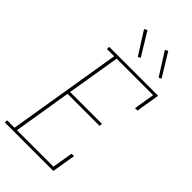

<svg xmlns="http://www.w3.org/2000/svg" viewBox="-319 -1035 1109 1109"><g transform="rotate(45 235.5 -480.0)"><path d="M-29 0V-18H32L147 -717H88V-735H488L464 -590H444L465 -717H167L113 -391H374L371 -373H110L52 -18H350L371 -145H391L367 0ZM416 -811 328 -950 346 -960 432 -819ZM246 -811 158 -950 176 -960 262 -819Z"/></g></svg>

Font: Iosevka Curly Slab Thin
Style: Italic
Weight: 100
Italic angle: -9°
Monospace: yes
Designer: Belleve Invis
Foundry: Belleve Invis
Version: Version 22.1.2; ttfautohint (v1.8.4)